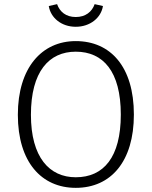

<svg xmlns="http://www.w3.org/2000/svg" viewBox="-20 -894 731 925"><path d="M345 -765C414 -765 467 -808 476 -865L436 -874C423 -837 392 -812 345 -812C298 -812 268 -837 255 -874L215 -865C224 -808 276 -765 345 -765ZM345 -696C181 -696 66 -567 66 -341C66 -113 180 11 345 11C515 11 625 -117 625 -342C625 -573 512 -696 345 -696ZM345 -645C477 -645 562 -550 562 -342C562 -136 479 -40 345 -40C218 -40 129 -136 129 -341C129 -549 216 -645 345 -645Z"/></svg>

Font: FiraGO Light
Style: Regular
Weight: 300
Designer: bBox Type
Foundry: bBox Type GmbH
Version: Version 1.001;PS 001.001;hotconv 1.0.88;makeotf.lib2.5.64775